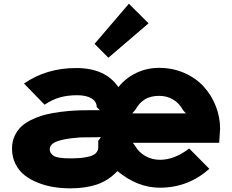

<svg xmlns="http://www.w3.org/2000/svg" viewBox="-20 -1007 1255 1038"><path d="M511.2 -246.1 525.9 -265.1H504.9Q449.2 -265.1 416 -264.2Q363.3 -260.7 325.2 -252.9Q282.7 -244.1 265.9 -231.2Q249 -218.3 249 -200.2Q249 -186 257.1 -176.3Q265.1 -166.5 275.4 -161.6Q285.6 -156.7 303.5 -154.3Q321.3 -151.9 332.3 -151.4Q343.3 -150.9 360.8 -150.9Q391.6 -150.9 414.6 -152.8Q437.5 -154.8 461.4 -160.6Q485.4 -166.5 498.3 -179.2Q511.2 -191.9 511.2 -210.9ZM694.8 -394H984.9L969.2 -412.1Q949.2 -449.2 915.8 -469Q882.3 -488.8 840.8 -488.8Q794.4 -488.8 763.4 -470Q732.4 -451.2 710.9 -412.1ZM1169.9 -311Q1169.9 -302.7 1165 -234.9H698.2L710.9 -217.8Q730 -184.1 765.6 -163.6Q801.3 -143.1 845.2 -143.1Q922.9 -143.1 1002.9 -204.1L1111.8 -94.2Q996.6 7.8 844.2 7.8Q724.1 7.8 616.2 -81.1H613.8Q564.5 -29.3 502 -9Q439.5 11.2 359.9 11.2Q313.5 11.2 269.8 4.2Q226.1 -2.9 184.8 -19.3Q143.6 -35.6 112.8 -59.8Q82 -84 63.5 -121.1Q44.9 -158.2 44.9 -204.1Q44.9 -242.7 60.1 -274.2Q75.2 -305.7 99.4 -326.7Q123.5 -347.7 158.9 -363.5Q194.3 -379.4 230 -388.2Q265.6 -397 308.8 -402.3Q352.1 -407.7 386 -409.4Q419.9 -411.1 458 -411.1H520L502.9 -428.2Q502.9 -457.5 474.9 -474.9Q446.8 -492.2 397 -492.2Q345.7 -492.2 304 -480.5Q262.2 -468.8 221.2 -440.9L109.9 -555.2Q230.5 -639.2 392.1 -639.2Q549.3 -639.2 619.1 -537.1H621.1Q659.2 -585 716.3 -612.5Q773.4 -640.1 839.8 -640.1Q914.1 -640.1 977.1 -612.3Q1040 -584.5 1081.8 -538.3Q1123.5 -492.2 1146.7 -433.1Q1169.9 -374 1169.9 -311ZM676.8 -986.8 783.2 -880.9 565.9 -694.8 491.2 -770Z"/></svg>

Font: Sinkin Sans 800 Black
Style: Regular
Weight: 900
Designer: Keith Bates
Foundry: K-Type
Version: Sinkin Sans (version 1.0)  by Keith Bates   •   © 2014   www